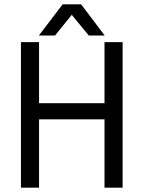

<svg xmlns="http://www.w3.org/2000/svg" viewBox="-20 -860 657 880"><path d="M459 -313H159V0H76V-667H159V-387H459V-667H542V0H459ZM158 -697 267 -840H352L460 -697H387L309 -792L232 -697Z"/></svg>

Font: Epunda Sans
Style: Regular
Weight: 400
Designer: Simon Atzbach
Foundry: typofactur
Version: Version 2.204; ttfautohint (v1.8.4.7-5d5b)